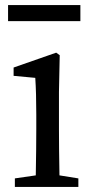

<svg xmlns="http://www.w3.org/2000/svg" viewBox="-20 -742 369 762"><path d="M39 0V-34L122 -46Q124 -158 124 -230V-288Q124 -372 120 -433L34 -441V-474L203 -533L217 -523L214 -377V-230Q214 -158 216 -46L291 -34V0ZM12 -658V-722H299V-658Z"/></svg>

Font: GenRyuMin TW M
Style: Regular
Weight: 500
Version: Version 1.501;PS 1;hotconv 16.6.51;makeotf.lib2.5.65220